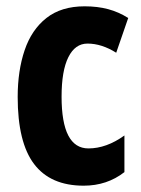

<svg xmlns="http://www.w3.org/2000/svg" viewBox="-20 -578 448 608"><path d="M245 10Q140 10 88 -58.5Q36 -127 36 -271Q36 -354 58 -419Q80 -484 127 -521Q174 -558 248 -558Q289 -558 322.5 -549Q356 -540 386 -521L348 -411Q302 -440 257 -440Q218 -440 196.5 -397Q175 -354 175 -272Q175 -108 260 -108Q317 -108 374 -149V-33Q319 10 245 10Z"/></svg>

Font: Noto Sans Bengali ExtraCondensed
Style: Bold
Weight: 700
Width: 2
Designer: Joana Ranito - Universal Thirst; Jelle Bosma - Monotype Design Team
Foundry: Universal Thirst ehf.
Version: Version 3.000; ttfautohint (v1.8.4.7-5d5b)